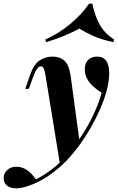

<svg xmlns="http://www.w3.org/2000/svg" viewBox="-128 -840 643 1048"><path d="M307 -61 200 60 120 -431Q115 -458 110 -468Q105 -478 94 -478Q84 -478 74 -464.5Q64 -451 47 -404L29 -355H10L35 -428Q56 -489 88 -510Q120 -531 158 -531Q199 -531 224 -508.5Q249 -486 258 -423ZM68 139Q115 116 165 76.5Q215 37 267 -30Q323 -99 365 -179.5Q407 -260 427 -334Q403 -348 381.5 -367.5Q360 -387 347 -411Q334 -435 335 -463Q335 -495 353 -513Q371 -531 402 -531Q437 -531 452.5 -507Q468 -483 468 -440Q468 -393 452 -337Q436 -281 408 -221.5Q380 -162 345 -106Q310 -50 271 -4Q240 35 201.5 69Q163 103 120.5 130Q78 157 32 173Q10 181 -8 184.5Q-26 188 -39 188Q-71 188 -89.5 173.5Q-108 159 -108 132Q-108 106 -88.5 88Q-69 70 -39 70Q-7 70 19.5 88.5Q46 107 68 139ZM305 -684Q269 -664 222 -644.5Q175 -625 124 -610L119 -624Q193 -657 256.5 -710Q320 -763 358 -820H376Q390 -752 416.5 -705Q443 -658 495 -624L491 -610Q426 -624 384 -642.5Q342 -661 305 -684Z"/></svg>

Font: Playfair Display
Style: Bold Italic
Weight: 700
Italic angle: -14°
Designer: Claus Eggers Sørensen
Foundry: Claus Eggers Sørensen
Version: Version 1.203